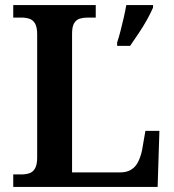

<svg xmlns="http://www.w3.org/2000/svg" viewBox="-20 -734 682 754"><path d="M32 0V-49H63Q81 -49 95 -53.5Q109 -58 117.5 -72.5Q126 -87 126 -116V-598Q126 -628 117.5 -642Q109 -656 95 -660.5Q81 -665 63 -665H32V-714H356V-665H325Q308 -665 294 -661Q280 -657 271.5 -643.5Q263 -630 263 -602V-57H453Q478 -57 495.5 -68Q513 -79 523 -99.5Q533 -120 538 -145L551 -220H606L599 0ZM440 -567Q447 -588 453.5 -613.5Q460 -639 466 -665Q472 -691 476 -714H581V-704Q572 -683 557 -656Q542 -629 524 -602.5Q506 -576 491 -554H440Z"/></svg>

Font: Noto Serif Armenian SemiBold
Style: Regular
Weight: 600
Version: Version 2.007